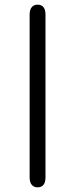

<svg xmlns="http://www.w3.org/2000/svg" viewBox="-20 -625 323 823"><path d="M107 136Q107 156 116 167Q125 178 141 178Q158 178 166.5 167Q175 156 175 136V-563Q175 -583 166.5 -594Q158 -605 141 -605Q125 -605 116 -594Q107 -583 107 -563Z"/></svg>

Font: Beiruti
Style: Regular
Weight: 400
Version: Version 1.00